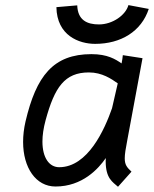

<svg xmlns="http://www.w3.org/2000/svg" viewBox="-20 -713 592 738"><path d="M360.4 -619.1C314.9 -619.1 278.8 -635.3 276.9 -692.4L196.8 -685.5C198.7 -575.7 284.2 -544.4 345.7 -544.4C444.8 -544.4 523.4 -592.3 551.8 -678.7L473.6 -693.4C463.4 -655.3 413.1 -619.1 360.4 -619.1ZM155.3 -251C189.9 -377.9 228.5 -434.6 321.8 -434.6C372.6 -434.6 408.2 -409.7 432.6 -392.6L410.6 -296.9C382.3 -215.8 317.9 -70.3 207.5 -70.3C169.4 -70.3 143.1 -106.4 143.1 -168.9C143.1 -192.9 147 -220.2 155.3 -251ZM527.8 -489.3 452.1 -501C451.2 -491.2 449.7 -480.5 447.3 -469.2C423.8 -485.4 393.1 -504.9 331.5 -504.9C184.6 -504.9 119.1 -420.9 78.1 -246.1C71.8 -218.8 68.8 -192.4 68.8 -167.5C68.8 -68.4 117.7 3.9 193.4 3.9C296.9 3.9 358.4 -64.5 386.7 -105.5C386.2 -101.1 386.2 -97.2 386.2 -93.3C386.2 -26.4 413.6 -13.2 433.6 4.9L485.4 -53.2C468.3 -69.3 459.5 -79.1 459.5 -104.5C459.5 -120.1 462.9 -141.6 469.2 -173.8Z"/></svg>

Font: Fantasque Sans Mono
Style: RegItalic
Weight: 400
Italic angle: -11°
Monospace: yes
Designer: Jany Belluz
Version: Version 1.6.3